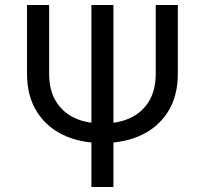

<svg xmlns="http://www.w3.org/2000/svg" viewBox="-20 -747 818 767"><path d="M602.1 -727.1H690.4V-453.1Q690.4 -363.8 651.9 -302Q613.3 -240.2 546.6 -208.3Q480 -176.3 396.5 -176.3H382.3Q298.3 -176.3 231.7 -208.3Q165 -240.2 126.5 -302Q87.9 -363.8 87.9 -453.1V-727.1H176.3V-453.1Q176.3 -387.2 203.1 -343Q230 -298.8 276.4 -276.6Q322.8 -254.4 382.3 -254.4H396.5Q455.6 -254.4 502.2 -276.6Q548.8 -298.8 575.4 -343Q602.1 -387.2 602.1 -453.1ZM433.1 -727.1V0H345.2V-727.1Z"/></svg>

Font: Sahel VF Regular
Style: Regular
Weight: 400
Foundry: Saber Rastikerdar (saber.rastikerdar@gmail.com)
Version: Version 3.4.0